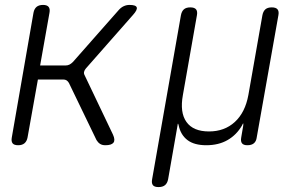

<svg xmlns="http://www.w3.org/2000/svg" viewBox="-20 -580 1240 780"><path d="M54 10Q37 10 31 2Q25 -6 28 -22L116 -528Q119 -544 128.5 -552Q138 -560 155 -560Q171 -560 177.5 -552Q184 -544 181 -528L143 -314H246Q255 -314 262 -317.5Q269 -321 276 -328L463 -540Q472 -550 483 -555Q494 -560 506 -560Q532 -560 535.5 -550Q539 -540 520 -519L329 -302Q323 -295 321.5 -288Q320 -281 324 -274L439 -33Q449 -11 441 -0.5Q433 10 408 10Q395 10 386.5 4.5Q378 -1 372 -11L260 -243Q256 -250 250.5 -253.5Q245 -257 237 -257H134L92 -22Q89 -6 79.5 2Q70 10 54 10Z M624 180Q607 180 601 172Q595 164 598 148L715 -518Q718 -534 727 -542Q736 -550 753 -550Q770 -550 776.5 -542Q783 -534 780 -518L723 -194Q710 -123 737.5 -84.5Q765 -46 829 -46Q892 -46 934 -84.5Q976 -123 989 -194L1046 -518Q1049 -534 1058 -542Q1067 -550 1084 -550Q1101 -550 1107.5 -542Q1114 -534 1111 -518L1023 -22Q1021 -6 1011.5 2Q1002 10 985 10Q969 10 963 2Q957 -6 960 -22L968 -69Q969 -78 968 -79Q968 -79 968 -79Q967 -79 963 -70Q941 -32 904.5 -11Q868 10 818 10Q769 10 741.5 -11Q714 -32 706 -70Q704 -78 703 -78Q702 -78 701 -69L663 148Q660 164 650.5 172Q641 180 624 180Z"/></svg>

Font: Maple Mono ExtraLight
Style: Italic
Weight: 275
Italic angle: -10°
Monospace: yes
Designer: subframe7536
Version: Version 7.000